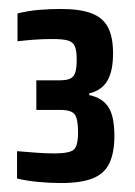

<svg xmlns="http://www.w3.org/2000/svg" viewBox="-20 -824 302 428"><path d="M116 -416Q91 -416 65 -418.5Q39 -421 18 -426V-487Q42 -485 62.5 -483.5Q83 -482 101 -482Q134 -482 144 -490Q154 -498 154 -529Q154 -559 146.5 -569Q139 -579 114 -579H61V-645H114Q128 -645 136 -648.5Q144 -652 147.5 -661.5Q151 -671 151 -692Q151 -712 146.5 -721.5Q142 -731 130.5 -734Q119 -737 97 -737Q75 -737 55.5 -735.5Q36 -734 19 -732V-794Q43 -800 67 -802Q91 -804 116 -804Q158 -804 183.5 -794.5Q209 -785 220.5 -763.5Q232 -742 232 -705Q232 -665 219 -643.5Q206 -622 179 -616V-612Q208 -606 221.5 -585.5Q235 -565 235 -521Q235 -484 224 -460.5Q213 -437 187 -426.5Q161 -416 116 -416Z"/></svg>

Font: Saira Condensed
Style: Bold
Weight: 700
Width: 3
Designer: Hector Gatti with collaboration of the Omnibus-Type team
Foundry: Omnibus-Type
Version: Version 1.101